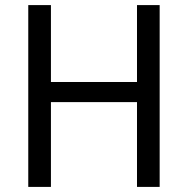

<svg xmlns="http://www.w3.org/2000/svg" viewBox="-20 -734 739 754"><path d="M607 0H518V-333H180V0H91V-714H180V-412H518V-714H607Z"/></svg>

Font: Noto Sans Display
Style: Regular
Weight: 400
Designer: Monotype Design Team
Foundry: Monotype Imaging Inc.
Version: Version 2.003